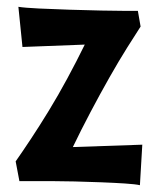

<svg xmlns="http://www.w3.org/2000/svg" viewBox="-20 -532 468 564"><path d="M393 -454Q378 -431 353.5 -392Q329 -353 301.5 -304.5Q274 -256 246 -203Q218 -150 194 -100L398 -107L391 12Q378 9 347 7Q316 5 277.5 3.5Q239 2 199 1Q159 0 129 0H37L26 -58Q45 -85 70.5 -123.5Q96 -162 123.5 -207Q151 -252 178 -302Q205 -352 229 -401L46 -394L34 -512Q53 -509 94.5 -507Q136 -505 184 -503.5Q232 -502 278 -501Q324 -500 352 -500H385Z"/></svg>

Font: Cantora One
Style: Regular
Weight: 400
Designer: Pablo Impallari, Rodrigo Fuenzalida
Foundry: Pablo Impallari
Version: Version 1.002; ttfautohint (v0.8) -G 200 -r 50